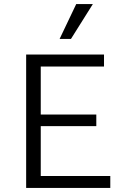

<svg xmlns="http://www.w3.org/2000/svg" viewBox="-20 -927 619 947"><path d="M109 0V-658H493V-599H181V-362H455V-305H181V-59H524V0ZM356 -907H438L330 -735H274Z"/></svg>

Font: QiushuiShotai Bright
Style: Regular
Weight: 400
Designer: Christian Thalmann (Catharsis Fonts)
Version: Version 1.250;